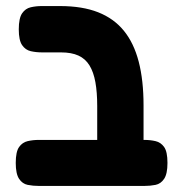

<svg xmlns="http://www.w3.org/2000/svg" viewBox="-20 -605 600 634"><path d="M378 9Q342 9 326 -1Q310 -11 305.5 -27Q301 -43 301 -61V-255Q301 -300 295 -333.5Q289 -367 275.5 -389Q262 -411 239 -421.5Q216 -432 181 -432H119Q99 -432 81.5 -436Q64 -440 53 -456Q42 -472 42 -508Q42 -545 53 -561Q64 -577 81.5 -581Q99 -585 118 -585H178Q252 -585 304 -564.5Q356 -544 389 -503.5Q422 -463 438 -401.5Q454 -340 454 -257V-68Q454 -48 450 -30.5Q446 -13 430 -2Q414 9 378 9ZM109 9Q89 9 71.5 5.5Q54 2 43 -14.5Q32 -31 32 -67Q32 -104 43 -119.5Q54 -135 71.5 -139Q89 -143 108 -143H457Q476 -143 493.5 -139Q511 -135 522 -119.5Q533 -104 533 -67Q533 -31 522 -14.5Q511 2 493.5 5.5Q476 9 456 9Z"/></svg>

Font: Fredoka SemiCondensed SemiBold
Style: Regular
Weight: 600
Width: 4
Designer: Ben Nathan
Foundry: Milena B. Brandão, Ben Nathan
Version: Version 2.001